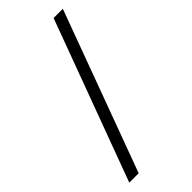

<svg xmlns="http://www.w3.org/2000/svg" viewBox="-230 -761 809 809"><g transform="rotate(-45 174.0 -357.0)"><path d="M335 -715 71 1H15L280 -715Z"/></g></svg>

Font: Noto Sans Lao UI SemCond Light
Style: Regular
Weight: 300
Width: 4
Designer: Monotype Design Team
Foundry: Monotype Imaging Inc.
Version: Version 2.000; ttfautohint (v1.8.4.7-5d5b)